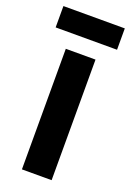

<svg xmlns="http://www.w3.org/2000/svg" viewBox="-156 -768 558 820"><g transform="rotate(20 123.5 -358.0)"><path d="M263 -716H-16V-619H263ZM191 0V-548H56V0Z"/></g></svg>

Font: Noto Sans Oriya ExtCond Bold
Style: Bold
Weight: 700
Width: 2
Designer: Amélie Bonet and Sol Matas
Foundry: Google LLC
Version: Version 2.006